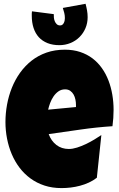

<svg xmlns="http://www.w3.org/2000/svg" viewBox="-20 -965 617 997"><path d="M569.8 -394.5Q569.8 -352.1 564 -309.6Q480.5 -304.2 397.9 -292.2Q315.4 -280.3 232.9 -268.6Q245.6 -233.4 272.7 -212.4Q299.8 -191.4 337.4 -191.4Q356.9 -191.4 380.1 -198.7Q403.3 -206.1 426.3 -217Q449.2 -228 470.2 -240.7Q491.2 -253.4 506.3 -263.7L482.9 -42Q463.9 -27.3 441.7 -17.1Q419.4 -6.8 395.5 -0.5Q371.6 5.9 347.2 8.8Q322.8 11.7 299.3 11.7Q251 11.7 210.9 -1.5Q170.9 -14.6 138.4 -38.3Q106 -62 81.5 -94.2Q57.1 -126.5 41 -164.6Q24.9 -202.6 16.6 -245.1Q8.3 -287.6 8.3 -331.1Q8.3 -376.5 16.6 -421.9Q24.9 -467.3 41.7 -509.3Q58.6 -551.3 84.2 -587.2Q109.9 -623 144 -649.9Q178.2 -676.8 221.4 -691.9Q264.6 -707 316.9 -707Q360.4 -707 396.2 -695.1Q432.1 -683.1 460.2 -661.9Q488.3 -640.6 509 -611.3Q529.8 -582 543.2 -547.1Q556.6 -512.2 563.2 -473.4Q569.8 -434.6 569.8 -394.5ZM374.5 -419.9Q374.5 -433.6 371.6 -448Q368.7 -462.4 362.1 -474.1Q355.5 -485.8 344.7 -493.4Q334 -501 317.9 -501Q298.3 -501 283.4 -490.5Q268.6 -480 257.8 -464.1Q247.1 -448.2 240.2 -429.7Q233.4 -411.1 230 -395.5L374.5 -409.2ZM435.1 -876Q435.1 -844.7 423.6 -818.1Q412.1 -791.5 392.3 -772Q372.6 -752.4 345.7 -741.5Q318.8 -730.5 288.6 -730.5Q253.4 -730.5 226.6 -741.2Q199.7 -752 181.6 -771.7Q163.6 -791.5 154.3 -819.8Q145 -848.1 145 -883.8Q145 -889.2 145 -895Q145 -900.9 146 -906.2L259.3 -891.6Q258.8 -883.8 259.8 -873.8Q260.7 -863.8 264.4 -854.7Q268.1 -845.7 274.7 -839.4Q281.2 -833 292.5 -833Q299.3 -833 304 -836.7Q308.6 -840.3 311.5 -846.2Q314.5 -852.1 315.7 -858.6Q316.9 -865.2 316.9 -871.1Q316.9 -885.3 313.7 -897.9Q310.5 -910.6 306.2 -923.8L424.3 -945.3Q428.7 -929.2 431.9 -911.4Q435.1 -893.6 435.1 -876Z"/></svg>

Font: Luckiest Guy RUS-BEL-UKR
Style: Regular
Weight: 400
Designer: Astigmatic (AOETI)
Foundry: Astigmatic (AOETI)
Version: Version 1.00 March 11, 2019, initial release